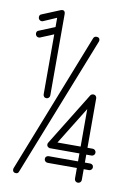

<svg xmlns="http://www.w3.org/2000/svg" viewBox="-86 -799 571 857"><g transform="rotate(10 200.0 -370.5)"><path d="M61 -4Q58 6 48 6Q33 6 33 -9Q33 -12 34 -14L283 -647Q287 -656 297 -656Q312 -656 312 -642Q312 -639 311 -637ZM49 -609Q47 -608 43 -608Q37 -608 32.5 -612.5Q28 -617 28 -624Q28 -635 38 -638L109 -667V-709L49 -683Q47 -682 43 -682Q37 -682 32.5 -686.5Q28 -691 28 -698Q28 -709 38 -712L118 -745Q128 -749 133.5 -745Q139 -741 139 -731V-362Q139 -356 134.5 -351.5Q130 -347 124 -347Q117 -347 113 -351.5Q109 -356 109 -362V-634ZM367 -94Q373 -94 377.5 -90Q382 -86 382 -79Q382 -73 377.5 -68.5Q373 -64 367 -64H343V-15Q343 -9 338.5 -4.5Q334 0 328 0Q321 0 316.5 -4.5Q312 -9 312 -15V-64H180Q173 -64 168.5 -68.5Q164 -73 164 -79Q164 -86 168.5 -90Q173 -94 180 -94H312V-130H180Q179 -130 178 -130Q177 -130 177 -130Q176 -130 175 -131Q174 -131 174 -131Q173 -132 172 -132Q164 -136 164 -145Q164 -150 167 -154L315 -394Q320 -400 328 -400Q328 -400 329 -400Q335 -400 339 -395.5Q343 -391 343 -385V-161H367Q373 -161 377.5 -156.5Q382 -152 382 -145Q382 -139 377.5 -134.5Q373 -130 367 -130H343V-94ZM207 -161H312V-331Z"/></g></svg>

Font: Libertine Sup
Style: Regular
Weight: 400
Designer: Bastien Sozeau
Foundry: NBR — Bastien Sozeau
Version: Version 2.003; ttfautohint (v1.8.4.7-5d5b);gftools[0.9.33]